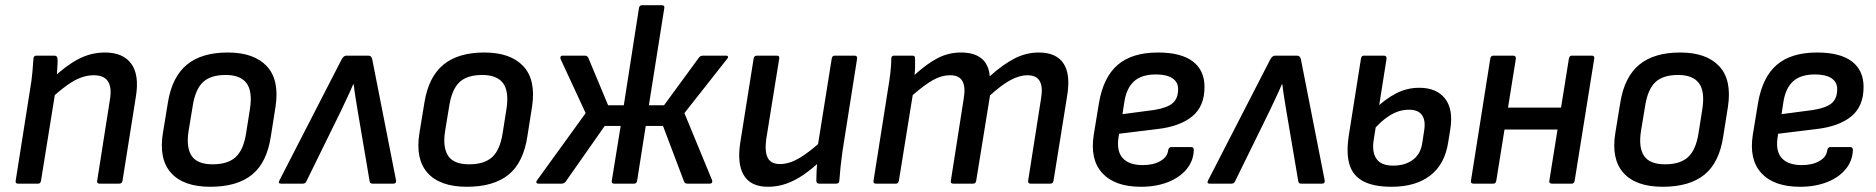

<svg xmlns="http://www.w3.org/2000/svg" viewBox="-20 -703 7183 735"><path d="M361 0Q350 0 352 -11L401 -323Q416 -415 339 -415Q315 -415 290 -406Q265 -397 236.5 -376.5Q208 -356 169 -321L180 -402Q230 -450 278.5 -476Q327 -502 382 -502Q451 -502 482.5 -459Q514 -416 500 -332L449 -11Q447 0 437 0ZM49 0Q38 0 40 -11L96 -366Q101 -394 104 -426.5Q107 -459 108 -478Q108 -490 120 -490H188Q199 -490 200 -479Q201 -471 200 -454.5Q199 -438 198 -420.5Q197 -403 195 -390L194 -365L137 -11Q136 -6 133.5 -3Q131 0 126 0Z M785 12Q682 12 634.5 -41.5Q587 -95 604 -196L623 -312Q639 -409 695.5 -455.5Q752 -502 852 -502Q952 -502 1001 -450Q1050 -398 1035 -296L1017 -182Q1002 -81 945 -34.5Q888 12 785 12ZM794 -74Q852 -74 882 -101.5Q912 -129 922 -192L937 -287Q947 -354 923.5 -385Q900 -416 844 -416Q786 -416 757 -388.5Q728 -361 718 -299L702 -202Q692 -139 713.5 -106.5Q735 -74 794 -74Z M1056 0Q1043 0 1050 -13L1288 -476Q1296 -490 1306 -490H1390Q1402 -490 1405 -476L1496 -13Q1498 0 1486 0H1406Q1396 0 1395 -9L1349 -280Q1345 -305 1341 -329.5Q1337 -354 1334 -380H1332Q1321 -354 1309.5 -330Q1298 -306 1286 -280L1153 -9Q1149 0 1140 0Z M1767 12Q1664 12 1616.5 -41.5Q1569 -95 1586 -196L1605 -312Q1621 -409 1677.5 -455.5Q1734 -502 1834 -502Q1934 -502 1983 -450Q2032 -398 2017 -296L1999 -182Q1984 -81 1927 -34.5Q1870 12 1767 12ZM1776 -74Q1834 -74 1864 -101.5Q1894 -129 1904 -192L1919 -287Q1929 -354 1905.5 -385Q1882 -416 1826 -416Q1768 -416 1739 -388.5Q1710 -361 1700 -299L1684 -202Q1674 -139 1695.5 -106.5Q1717 -74 1776 -74Z M2041 0Q2035 0 2033.5 -4Q2032 -8 2036 -13L2222 -270L2126 -477Q2124 -482 2126 -486Q2128 -490 2134 -490H2219Q2228 -490 2232 -482L2308 -300H2368L2426 -672Q2428 -683 2437 -683H2514Q2525 -683 2523 -672L2464 -300H2522L2656 -483Q2661 -490 2672 -490H2759Q2766 -490 2767 -486Q2768 -482 2763 -477L2600 -270L2706 -13Q2708 -8 2705.5 -4Q2703 0 2697 0H2612Q2602 0 2599 -7L2518 -221H2452L2419 -11Q2417 0 2408 0H2331Q2320 0 2322 -11L2356 -221H2295L2145 -7Q2139 0 2130 0Z M2920 12Q2854 12 2827.5 -32Q2801 -76 2814 -158L2865 -479Q2867 -490 2878 -490H2954Q2965 -490 2963 -479L2913 -169Q2907 -123 2919 -99Q2931 -75 2966 -75Q3001 -75 3039.5 -97.5Q3078 -120 3133 -170L3121 -87Q3088 -56 3056 -34Q3024 -12 2990.5 0Q2957 12 2920 12ZM3116 0Q3105 0 3105 -11Q3105 -29 3106 -49Q3107 -69 3109 -90V-135L3164 -479Q3166 -490 3175 -490H3251Q3263 -490 3261 -478L3205 -123Q3201 -95 3198 -66.5Q3195 -38 3193 -11Q3193 0 3181 0Z M3333 0Q3322 0 3324 -11L3380 -366Q3385 -394 3388.5 -424.5Q3392 -455 3392 -479Q3392 -490 3403 -490H3473Q3483 -490 3483 -480Q3483 -465 3483 -449.5Q3483 -434 3481 -416Q3528 -459 3569.5 -480.5Q3611 -502 3659 -502Q3709 -502 3737 -479.5Q3765 -457 3769 -411Q3819 -456 3863.5 -479Q3908 -502 3957 -502Q4023 -502 4051 -460.5Q4079 -419 4065 -335L4013 -11Q4011 0 4001 0H3925Q3914 0 3916 -12L3965 -324Q3973 -369 3960.5 -392Q3948 -415 3913 -415Q3883 -415 3848.5 -396.5Q3814 -378 3770 -338L3717 -11Q3716 -6 3713.5 -3Q3711 0 3705 0H3629Q3618 0 3620 -11L3669 -324Q3677 -369 3664.5 -392Q3652 -415 3617 -415Q3585 -415 3552.5 -397Q3520 -379 3474 -339L3421 -11Q3419 0 3410 0Z M4348 12Q4248 12 4200 -40Q4152 -92 4167 -187L4187 -309Q4204 -408 4259 -455Q4314 -502 4413 -502Q4501 -502 4546 -468Q4591 -434 4591 -370Q4591 -296 4544 -257.5Q4497 -219 4411 -209L4264 -191L4261 -171Q4255 -121 4279.5 -96Q4304 -71 4355 -71Q4395 -71 4422 -86.5Q4449 -102 4452 -128Q4454 -140 4464 -140H4540Q4550 -140 4550 -129Q4549 -88 4523 -56Q4497 -24 4451.5 -6Q4406 12 4348 12ZM4277 -266 4398 -282Q4448 -290 4469 -308Q4490 -326 4490 -362Q4490 -389 4468 -403.5Q4446 -418 4405 -418Q4350 -418 4321 -391.5Q4292 -365 4284 -312Z M4611 0Q4598 0 4605 -13L4843 -476Q4851 -490 4861 -490H4945Q4957 -490 4960 -476L5051 -13Q5053 0 5041 0H4961Q4951 0 4950 -9L4904 -280Q4900 -305 4896 -329.5Q4892 -354 4889 -380H4887Q4876 -354 4864.5 -330Q4853 -306 4841 -280L4708 -9Q4704 0 4695 0Z M5307 12Q5240 12 5200 -8.5Q5160 -29 5146.5 -71.5Q5133 -114 5143 -182L5190 -479Q5192 -490 5201 -490H5278Q5288 -490 5288 -479L5238 -163Q5232 -119 5250 -94Q5268 -69 5313 -69Q5359 -69 5389 -91.5Q5419 -114 5425 -158L5432 -204Q5438 -242 5423.5 -262.5Q5409 -283 5374 -283Q5336 -283 5301 -261.5Q5266 -240 5233 -200L5245 -287Q5283 -324 5324.5 -345.5Q5366 -367 5413 -367Q5479 -367 5511.5 -326Q5544 -285 5532 -209L5524 -159Q5511 -74 5455 -31Q5399 12 5307 12Z M5921 0Q5909 0 5911 -11L5986 -479Q5988 -490 5997 -490H6073Q6085 -490 6083 -479L6008 -11Q6006 0 5997 0ZM5621 0Q5609 0 5611 -11L5685 -479Q5687 -490 5697 -490H5773Q5783 -490 5783 -479L5708 -11Q5706 0 5697 0ZM5725 -207 5738 -291H5974L5961 -207Z M6345 12Q6242 12 6194.5 -41.5Q6147 -95 6164 -196L6183 -312Q6199 -409 6255.5 -455.5Q6312 -502 6412 -502Q6512 -502 6561 -450Q6610 -398 6595 -296L6577 -182Q6562 -81 6505 -34.5Q6448 12 6345 12ZM6354 -74Q6412 -74 6442 -101.5Q6472 -129 6482 -192L6497 -287Q6507 -354 6483.5 -385Q6460 -416 6404 -416Q6346 -416 6317 -388.5Q6288 -361 6278 -299L6262 -202Q6252 -139 6273.5 -106.5Q6295 -74 6354 -74Z M6871 12Q6771 12 6723 -40Q6675 -92 6690 -187L6710 -309Q6727 -408 6782 -455Q6837 -502 6936 -502Q7024 -502 7069 -468Q7114 -434 7114 -370Q7114 -296 7067 -257.5Q7020 -219 6934 -209L6787 -191L6784 -171Q6778 -121 6802.5 -96Q6827 -71 6878 -71Q6918 -71 6945 -86.5Q6972 -102 6975 -128Q6977 -140 6987 -140H7063Q7073 -140 7073 -129Q7072 -88 7046 -56Q7020 -24 6974.5 -6Q6929 12 6871 12ZM6800 -266 6921 -282Q6971 -290 6992 -308Q7013 -326 7013 -362Q7013 -389 6991 -403.5Q6969 -418 6928 -418Q6873 -418 6844 -391.5Q6815 -365 6807 -312Z"/></svg>

Font: Sofia Sans SemiBold
Style: Italic
Weight: 600
Italic angle: -9°
Designer: Botio Nikoltchev, Ani Petrova
Foundry: lettersoup
Version: Version 4.100-B